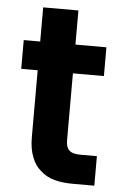

<svg xmlns="http://www.w3.org/2000/svg" viewBox="-51 -728 490 766"><g transform="rotate(5 194.0 -345.5)"><path d="M24.9 -554.2H90.8V-690.9H231.9V-554.2H356V-439H231.9V-170.9Q231.9 -142.6 245.1 -130.9Q257.8 -118.2 291 -118.2H356V0H268.1Q227.5 0 195.8 -8.8Q163.1 -17.6 140.1 -39.1Q115.7 -59.1 104 -91.8Q90.8 -123.5 90.8 -171.9V-439H24.9Z"/></g></svg>

Font: PoppinsZ SemiBold
Style: Regular
Weight: 600
Designer: Ninad Kale (Devanagari), Jonny Pinhorn (Latin)
Foundry: Indian Type Foundry
Version: Version 3.002;FEAKit 1.0